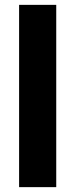

<svg xmlns="http://www.w3.org/2000/svg" viewBox="-20 -770 310 790"><path d="M211.4 -750V0H58.6V-750Z"/></svg>

Font: Vazirmatn FD ExtraBold
Style: Regular
Weight: 800
Designer: Saber Rastikerdar
Foundry: Saber Rastikerdar
Version: Version 33.003